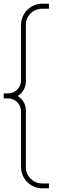

<svg xmlns="http://www.w3.org/2000/svg" viewBox="-20 -916 363 1032"><path d="M93 -483C93 -445 62 -414 24 -414H0V-387H24C62 -387 93 -356 93 -318V-18C93 44 144 96 206 96H243V70H206C158 70 119 31 119 -17V-323C119 -356 101 -384 75 -400C101 -416 119 -445 119 -478V-783C119 -831 158 -869 206 -869H243V-896H206C144 -896 93 -844 93 -782Z"/></svg>

Font: MintSans
Style: ExtraLight
Weight: 200
Version: Version 1.0